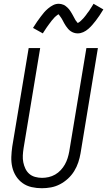

<svg xmlns="http://www.w3.org/2000/svg" viewBox="-20 -990 568 1018"><path d="M202 8Q174 8 147.5 2Q121 -4 100 -19Q79 -34 65 -56Q51 -78 45 -104Q39 -130 40 -157.5Q41 -185 45 -213L132 -735H193L105 -204Q102 -185 101 -166Q100 -147 103.5 -129.5Q107 -112 114.5 -96Q122 -80 135 -68.5Q148 -57 166 -52Q184 -47 203 -47Q220 -47 238 -51Q256 -55 272.5 -64.5Q289 -74 302 -88Q315 -102 324 -118Q333 -134 338.5 -151.5Q344 -169 347 -186L438 -735H499L407 -177Q403 -153 395 -129Q387 -105 373.5 -83Q360 -61 340.5 -43Q321 -25 298 -13Q275 -1 250.5 3.5Q226 8 202 8ZM392 -813Q382 -813 372.5 -816Q363 -819 355 -824.5Q347 -830 341 -837Q335 -844 329.5 -852Q324 -860 320 -867.5Q316 -875 311 -884.5Q306 -894 300.5 -901Q295 -908 291 -914Q289 -914 285.5 -911.5Q282 -909 279 -906.5Q276 -904 272 -900.5Q268 -897 266.5 -895Q265 -893 263 -890.5Q261 -888 258.5 -885.5Q256 -883 254 -880.5Q252 -878 250 -875Q248 -872 245.5 -869Q243 -866 240.5 -862.5Q238 -859 235.5 -855.5Q233 -852 230 -848Q227 -844 224.5 -840Q222 -836 219 -831.5Q216 -827 213 -822.5Q210 -818 207 -813L155 -842Q166 -860 176.5 -875Q187 -890 196.5 -902.5Q206 -915 214 -924.5Q222 -934 235 -945Q248 -956 262 -963Q276 -970 292 -970Q298 -970 304.5 -968.5Q311 -967 317 -964.5Q323 -962 328 -958Q333 -954 337.5 -950Q342 -946 346 -941Q350 -936 353.5 -930.5Q357 -925 360 -920Q363 -915 366 -909.5Q369 -904 372.5 -897.5Q376 -891 379 -885.5Q382 -880 385.5 -876.5Q389 -873 392 -868Q394 -869 397.5 -871Q401 -873 404 -875.5Q407 -878 411 -882Q415 -886 417 -888Q419 -890 421 -892Q423 -894 425 -896.5Q427 -899 429 -901.5Q431 -904 433.5 -907Q436 -910 438 -913Q440 -916 442.5 -919.5Q445 -923 448 -926.5Q451 -930 453.5 -934Q456 -938 458.5 -942Q461 -946 464 -950.5Q467 -955 470 -960Q473 -965 476 -970L528 -940Q517 -922 507 -907Q497 -892 487.5 -880Q478 -868 469.5 -858Q461 -848 448.5 -837Q436 -826 421.5 -819.5Q407 -813 392 -813Z"/></svg>

Font: Iosevka SS04 Light
Style: Italic
Weight: 300
Italic angle: -9°
Monospace: yes
Designer: Belleve Invis
Foundry: Belleve Invis
Version: Version 19.0.0; ttfautohint (v1.8.4)